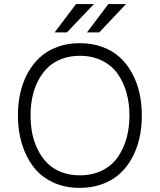

<svg xmlns="http://www.w3.org/2000/svg" viewBox="-20 -912 784 942"><path d="M248 -752.9 353 -892.1H440.9L308.1 -752.9ZM406.7 -752.9 511.7 -892.1H598.1L466.8 -752.9ZM371.1 9.8Q296.4 9.8 237.5 -18.6Q178.7 -46.9 142.1 -95.9Q105.5 -145 86.7 -208.5Q67.9 -272 67.9 -345.2Q67.9 -403.3 79.6 -455.8Q91.3 -508.3 115.7 -553Q140.1 -597.7 175.5 -630.4Q210.9 -663.1 261 -681.6Q311 -700.2 371.1 -700.2Q431.6 -700.2 482.2 -681.6Q532.7 -663.1 568.1 -630.6Q603.5 -598.1 627.9 -553.2Q652.3 -508.3 664.1 -455.8Q675.8 -403.3 675.8 -345.2Q675.8 -286.6 664.1 -234.4Q652.3 -182.1 627.9 -137.2Q603.5 -92.3 568.1 -59.8Q532.7 -27.3 482.2 -8.8Q431.6 9.8 371.1 9.8ZM371.1 -51.8Q433.6 -51.8 481.7 -75.9Q529.8 -100.1 558.3 -141.8Q586.9 -183.6 601.1 -234.9Q615.2 -286.1 615.2 -345.2Q615.2 -403.8 601.1 -455.3Q586.9 -506.8 558.3 -548.3Q529.8 -589.8 481.7 -614Q433.6 -638.2 371.1 -638.2Q321.8 -638.2 281 -622.3Q240.2 -606.4 212.6 -578.9Q185.1 -551.3 166 -513.7Q147 -476.1 138.4 -433.8Q129.9 -391.6 129.9 -345.2Q129.9 -298.3 138.4 -256.1Q147 -213.9 166 -176.3Q185.1 -138.7 212.6 -111.1Q240.2 -83.5 281 -67.6Q321.8 -51.8 371.1 -51.8Z"/></svg>

Font: HK Grotesk Light
Style: Regular
Weight: 300
Designer: Alfredo Marco Pradil and Stefan Peev
Foundry: Hanken Design Co.
Version: Version 1.045;PS 001.045;hotconv 1.0.88;makeotf.lib2.5.64775